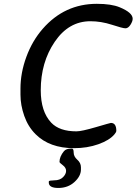

<svg xmlns="http://www.w3.org/2000/svg" viewBox="-20 -749 697 980"><path d="M84.5 -265.6V-296.9Q84.5 -377 114.5 -458.7Q144.5 -540.5 198.2 -602.1Q309.6 -729.5 474.1 -729.5Q548.3 -729.5 590.8 -711.9Q657.2 -684.6 657.2 -653.3Q657.2 -640.1 645.8 -622.3Q634.3 -604.5 620.4 -604.5Q606.4 -604.5 551.3 -622.6Q496.1 -640.6 441.4 -640.6Q330.6 -640.6 259.3 -535.6Q188 -430.7 188 -288.1Q188 -179.2 241.7 -122.6Q283.7 -78.6 370.1 -78.6Q396.5 -78.6 469.7 -100.1Q543 -121.6 545.9 -121.6Q573.7 -121.6 573.7 -81.5Q573.7 -74.2 563.5 -62.5Q538.1 -32.7 481.7 -12.7Q425.3 7.3 357.9 7.3Q232.9 7.3 161.6 -64Q123 -102.5 103.8 -157.5Q84.5 -212.4 84.5 -265.6ZM393.1 105V116.2Q393.1 149.9 359.9 180.2Q326.7 210.4 277.8 210.4Q229 210.4 229 182.6V178.2Q229 172.4 245.1 172.4L257.3 171.4Q285.6 171.4 301.5 155.5Q317.4 139.6 317.4 123.3Q317.4 106.9 300.5 94.2Q283.7 81.5 283.7 77.6Q283.7 50.3 306.2 22.9Q317.4 9.3 343.8 9.3H347.2Q356 9.3 356 29.5Q356 49.8 374.5 66.2Q393.1 82.5 393.1 105Z"/></svg>

Font: Averia Sans Libre
Style: Italic
Weight: 400
Italic angle: -7.90001°
Version: Version 1.002